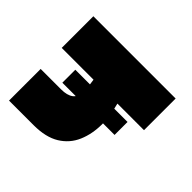

<svg xmlns="http://www.w3.org/2000/svg" viewBox="-122 -689 858 858"><g transform="rotate(-45 306.5 -260.0)"><path d="M242.5 -78V-408H324.5V-78ZM350.5 0V-168Q319 -160 292 -155.5Q265 -151 238.5 -151Q175.5 -151 125.5 -172.5Q75.5 -194 46.5 -241Q17.5 -288 17.5 -365V-520H217.5V-391Q217.5 -353 232.5 -333Q247.5 -313 283.5 -313Q306 -313 321.2 -315Q336.5 -317 350.5 -319V-520H550.5V0Z"/></g></svg>

Font: Geologica Black
Style: Regular
Weight: 900
Designer: Sindre Bremnes, Frode Helland
Foundry: Monokrom Skriftforlag AS
Version: Version 1.010;gftools[0.9.28]